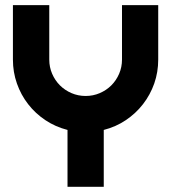

<svg xmlns="http://www.w3.org/2000/svg" viewBox="-20 -720 660 740"><path d="M379.9 0H240.2V-219.2Q193.8 -231 155 -256.8Q116.2 -282.7 88.4 -318.6Q60.5 -354.5 45.2 -398.2Q29.8 -441.9 29.8 -490.2V-700.2H169.9V-490.2Q169.9 -461.4 180.9 -435.8Q191.9 -410.2 210.9 -391.1Q230 -372.1 255.6 -361.1Q281.2 -350.1 310.1 -350.1Q338.9 -350.1 364.5 -361.1Q390.1 -372.1 409.2 -391.1Q428.2 -410.2 439.2 -435.8Q450.2 -461.4 450.2 -490.2V-700.2H589.8V-490.2Q589.8 -441.9 574.5 -398.2Q559.1 -354.5 531.2 -318.6Q503.4 -282.7 464.8 -256.8Q426.3 -231 379.9 -219.2Z"/></svg>

Font: Righteous
Style: Regular
Weight: 400
Version: Version 1.000